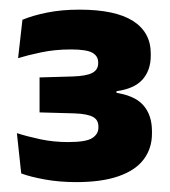

<svg xmlns="http://www.w3.org/2000/svg" viewBox="-20 -731 352 398"><path d="M138 -353.5Q103 -353.5 72.8 -359Q42.5 -364.5 24 -371.5L15 -455Q37 -448 64.2 -442.2Q91.5 -436.5 121 -436.5Q158.5 -436.5 171.2 -444.8Q184 -453 184 -466.5V-468.5Q184 -475 181.5 -480Q179 -485 173.5 -488.2Q168 -491.5 158.2 -493.5Q148.5 -495.5 134 -496L62 -498V-570.5L131 -572.5Q159.5 -573.5 171.5 -580Q183.5 -586.5 183.5 -600V-601.5Q183.5 -615 171.2 -621.8Q159 -628.5 127 -628.5Q94 -628.5 65.5 -622.5Q37 -616.5 17.5 -610.5L26.5 -690Q48 -699 78 -705Q108 -711 144.5 -711Q219 -711 255.8 -687.5Q292.5 -664 292.5 -620V-615.5Q292.5 -585.5 275.5 -566.2Q258.5 -547 221.5 -542V-529.5L215 -539.5Q258 -534 276.5 -513.5Q295 -493 295 -459V-454Q295 -423.5 278 -400.8Q261 -378 226 -365.8Q191 -353.5 138 -353.5Z"/></svg>

Font: Anek Devanagari Medium
Style: Bold
Weight: 700
Version: Version 1.003